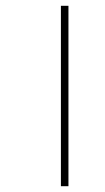

<svg xmlns="http://www.w3.org/2000/svg" viewBox="-20 -642 362 662"><path d="M190 -622H216V0H190Z"/></svg>

Font: Noto Sans Devanagari UI Condensed Thin
Style: Regular
Weight: 100
Width: 3
Designer: Jelle Bosma - Monotype Design Team
Foundry: Monotype Imaging Inc.
Version: Version 2.004; ttfautohint (v1.8.4.7-5d5b)